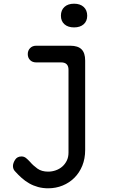

<svg xmlns="http://www.w3.org/2000/svg" viewBox="-20 -777 640 1037"><path d="M350 -400Q350 -420 340 -430Q330 -440 310 -440H175Q155 -440 142.5 -452.5Q130 -465 130 -485Q130 -504 142.5 -517Q155 -530 175 -530H360Q401 -530 420.5 -510.5Q440 -491 440 -450V33Q440 80 424.5 118Q409 156 382 183Q355 210 318.5 225Q282 240 240 240Q211 240 185.5 233Q160 226 138 213.5Q116 201 97 184Q78 167 61 148Q55 142 52.5 134.5Q50 127 50 120Q50 104 61.5 86Q73 68 96 68Q110 68 120.5 76.5Q131 85 142 97Q159 117 182 133.5Q205 150 240 150Q261 150 281 143Q301 136 316 123Q331 110 340.5 91Q350 72 350 47ZM380 -629Q347 -629 328 -646Q309 -663 309 -692Q309 -722 328 -739.5Q347 -757 380 -757Q413 -757 432 -739.5Q451 -722 451 -692Q451 -663 432 -646Q413 -629 380 -629Z"/></svg>

Font: Maple Mono
Style: Regular
Weight: 400
Monospace: yes
Designer: subframe7536
Version: Version 7.300